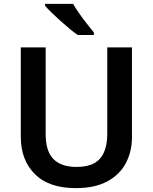

<svg xmlns="http://www.w3.org/2000/svg" viewBox="-20 -958 787 988"><path d="M659 -252Q659 -178 627.5 -118.5Q596 -59 532 -24.5Q468 10 370 10Q231 10 159 -62.5Q87 -135 87 -254V-714H215V-267Q215 -180 255 -139.5Q295 -99 374 -99Q430 -99 464.5 -118Q499 -137 515.5 -175.5Q532 -214 532 -268V-714H659ZM356 -938Q369 -916 388 -888.5Q407 -861 427.5 -835.5Q448 -810 463 -791V-778H380Q361 -791 337.5 -810.5Q314 -830 289.5 -852Q265 -874 244.5 -894Q224 -914 212 -928V-938Z"/></svg>

Font: Noto Sans Armenian SemiBold
Style: Regular
Weight: 600
Designer: Monotype Design Team
Foundry: Monotype Imaging Inc.
Version: Version 2.007